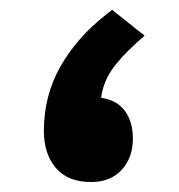

<svg xmlns="http://www.w3.org/2000/svg" viewBox="-20 -377 367 393"><path d="M258.8 -288.6Q224.6 -257.8 207.8 -232.4Q190.9 -207 187 -176.8Q220.2 -171.9 236.1 -149.4Q252 -127 252 -93.3Q252 -54.2 229 -29.3Q206.1 -4.4 166.5 -4.4Q118.7 -4.4 94.2 -33.4Q69.8 -62.5 69.8 -108.9Q69.8 -181.6 104 -241.5Q138.2 -301.3 197.8 -347.7L209.5 -356.9L221.7 -347.2L257.8 -318.4L275.9 -304.2Z"/></svg>

Font: Shabnam WOL
Style: Bold-WOL
Weight: 700
Foundry: DejaVu fonts team - Redesigned by Saber Rastikerdar - Based on Vazir font
Version: Version 5.0.0